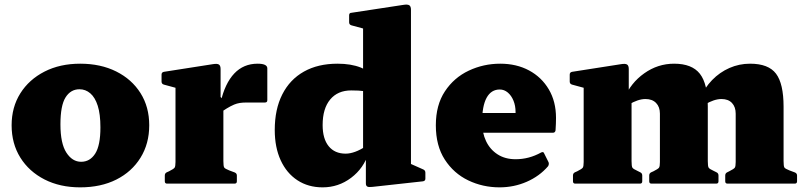

<svg xmlns="http://www.w3.org/2000/svg" viewBox="-20 -790 3464 826"><path d="M325 16Q238 16 171.5 -18Q105 -52 67.5 -112Q30 -172 30 -251Q30 -329 67.5 -388.5Q105 -448 171.5 -482Q238 -516 325 -516Q413 -516 480 -482.5Q547 -449 584.5 -389.5Q622 -330 622 -251Q622 -172 584.5 -111.5Q547 -51 480.5 -17.5Q414 16 325 16ZM329 -94Q367 -94 389.5 -129Q412 -164 412 -242Q412 -299 400.5 -335Q389 -371 368.5 -388.5Q348 -406 322 -406Q284 -406 262 -371Q240 -336 240 -255Q240 -173 265.5 -133.5Q291 -94 329 -94Z M735 0V-308H941V0ZM1130 -359Q1130 -349 1120 -349H1042Q1024 -349 1011.5 -347Q999 -345 987 -340Q971 -333 955.5 -323.5Q940 -314 927 -304L929 -349Q938 -390 953 -421.5Q968 -453 988 -474Q1008 -495 1033 -505.5Q1058 -516 1088 -516Q1130 -516 1130 -496ZM699 0Q689 0 689 -10V-35Q689 -45 698 -49L707 -53Q727 -63 731 -68.5Q735 -74 735 -93V-180H941V-97Q941 -75 944.5 -69.5Q948 -64 966 -57L990 -48Q999 -44 999 -35V-10Q999 0 989 0ZM735 -308V-462L755 -407L685 -426Q675 -429 675 -439V-469Q675 -479 685 -481L896 -514Q914 -517 921.5 -512.5Q929 -508 929 -493V-373L941 -358V-308Z M1542 -162V-587H1748V-162ZM1575 -392Q1565 -395 1545.5 -398Q1526 -401 1491 -401Q1433 -401 1400.5 -362Q1368 -323 1368 -252Q1368 -193 1394 -161Q1420 -129 1467 -129Q1486 -129 1508 -137Q1530 -145 1554 -161L1566 -133Q1545 -66 1490.5 -25Q1436 16 1368 16Q1306 16 1259.5 -14.5Q1213 -45 1187.5 -100.5Q1162 -156 1162 -231Q1162 -320 1194.5 -384Q1227 -448 1287.5 -482Q1348 -516 1432 -516Q1490 -516 1532 -499.5Q1574 -483 1622 -441ZM1542 -563V-717L1562 -662L1492 -681Q1482 -684 1482 -694V-724Q1482 -735 1492 -735L1715 -769Q1733 -772 1740.5 -767.5Q1748 -763 1748 -748V-563ZM1748 -162V-55L1729 -93L1801 -61Q1810 -57 1810 -47V-21Q1810 -12 1800 -10L1582 14Q1566 16 1560 12.5Q1554 9 1554 -1V-124L1542 -141V-162Z M2129 16Q2057 16 1994.5 -14Q1932 -44 1893.5 -103.5Q1855 -163 1855 -251Q1855 -338 1894 -397Q1933 -456 1996.5 -486Q2060 -516 2132 -516Q2202 -516 2256 -487Q2310 -458 2341 -405.5Q2372 -353 2372 -283Q2372 -271 2371.5 -258Q2371 -245 2370 -229Q2368 -219 2359 -219H2043V-304H2227L2198 -293Q2198 -298 2198 -301Q2198 -304 2198 -308Q2198 -335 2189 -357Q2180 -379 2164.5 -392Q2149 -405 2130 -405Q2093 -405 2073.5 -369.5Q2054 -334 2054 -264Q2054 -219 2071 -183Q2088 -147 2120.5 -126Q2153 -105 2198 -105Q2256 -105 2308 -134Q2318 -139 2321 -130L2340 -92Q2343 -84 2338 -75Q2301 -32 2246 -8Q2191 16 2129 16Z M3110 0Q3100 0 3100 -10V-35Q3100 -45 3109 -49L3117 -53Q3137 -63 3141 -68.5Q3145 -74 3145 -93V-301Q3145 -330 3129 -347Q3113 -364 3084 -364Q3052 -364 3012 -340L2992 -367Q3011 -412 3043.5 -445.5Q3076 -479 3118 -497.5Q3160 -516 3207 -516Q3286 -516 3318.5 -473Q3351 -430 3351 -331V-97Q3351 -75 3354.5 -69.5Q3358 -64 3376 -57L3400 -48Q3409 -44 3409 -35V-10Q3409 0 3399 0ZM2455 0Q2445 0 2445 -10V-35Q2445 -45 2454 -49L2463 -53Q2483 -63 2487 -68.5Q2491 -74 2491 -93V-308H2697V-97Q2697 -75 2700.5 -69Q2704 -63 2722 -55L2734 -49Q2743 -45 2743 -35V-10Q2743 0 2733 0ZM2783 0Q2773 0 2773 -10V-35Q2773 -45 2782 -49L2791 -53Q2811 -63 2815 -68.5Q2819 -74 2819 -93V-301Q2819 -330 2802.5 -347Q2786 -364 2757 -364Q2725 -364 2685 -340L2666 -367Q2693 -433 2751.5 -474.5Q2810 -516 2880 -516Q2957 -516 2991 -472.5Q3025 -429 3025 -331V-97Q3025 -75 3028.5 -69Q3032 -63 3050 -55L3062 -49Q3071 -45 3071 -35V-10Q3071 0 3061 0ZM2491 -308V-462L2511 -407L2441 -426Q2431 -429 2431 -439V-469Q2431 -479 2441 -481L2652 -514Q2670 -517 2677.5 -512.5Q2685 -508 2685 -493V-373L2697 -358V-308Z"/></svg>

Font: Hahmlet Black
Style: Regular
Weight: 900
Version: Version 1.002